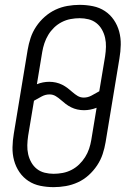

<svg xmlns="http://www.w3.org/2000/svg" viewBox="-20 -763 540 791"><path d="M201 8Q173 8 146 2.5Q119 -3 97 -17.5Q75 -32 60 -54Q45 -76 38 -102Q31 -128 31.5 -156Q32 -184 37 -213L94 -558Q98 -582 106 -606.5Q114 -631 129 -653.5Q144 -676 164.5 -694Q185 -712 208.5 -723Q232 -734 257.5 -738.5Q283 -743 308 -743Q336 -743 363 -737.5Q390 -732 412 -717.5Q434 -703 449 -681Q464 -659 471 -633Q478 -607 477.5 -579Q477 -551 472 -522L415 -177Q411 -153 403 -128.5Q395 -104 380 -81.5Q365 -59 345 -41Q325 -23 301 -12Q277 -1 251.5 3.5Q226 8 201 8ZM325 -361Q342 -361 357.5 -369.5Q373 -378 389 -387L413 -531Q416 -551 416.5 -570Q417 -589 413 -607Q409 -625 400 -641Q391 -657 377 -668Q363 -679 345 -683.5Q327 -688 308 -688Q290 -688 271 -684.5Q252 -681 234.5 -672Q217 -663 203 -649.5Q189 -636 179 -619.5Q169 -603 163 -585Q157 -567 154 -549L132 -416Q144 -421 157 -423.5Q170 -426 183 -426Q197 -426 210.5 -423Q224 -420 236 -414Q248 -408 258.5 -400Q269 -392 278.5 -383.5Q288 -375 299.5 -368Q311 -361 325 -361ZM201 -47Q219 -47 238 -50.5Q257 -54 274.5 -63Q292 -72 306 -85.5Q320 -99 330.5 -115.5Q341 -132 347 -150Q353 -168 356 -186L378 -319Q365 -314 352 -311.5Q339 -309 326 -309Q312 -309 298.5 -312Q285 -315 273 -321Q261 -327 250.5 -335Q240 -343 230.5 -351.5Q221 -360 209.5 -367Q198 -374 184 -374Q167 -374 151.5 -365.5Q136 -357 120 -348L96 -204Q93 -184 92.5 -165Q92 -146 96 -128Q100 -110 109 -94Q118 -78 132 -67Q146 -56 164 -51.5Q182 -47 201 -47Z"/></svg>

Font: Iosevka Light
Style: Italic
Weight: 300
Italic angle: -9°
Monospace: yes
Designer: Belleve Invis
Foundry: Belleve Invis
Version: Version 32.5.0; ttfautohint (v1.8.4)